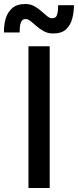

<svg xmlns="http://www.w3.org/2000/svg" viewBox="-59 -938 389 958"><path d="M83 0V-707H189V0ZM206 -771Q180 -771 160 -782Q140 -793 124 -807Q108 -821 94.5 -832Q81 -843 69 -843Q54 -843 47.5 -830.5Q41 -818 40 -802.5Q39 -787 39 -776H-39Q-40 -812 -31 -844Q-22 -876 1.5 -897Q25 -918 68 -918Q93 -918 112.5 -907Q132 -896 147.5 -882Q163 -868 176 -857.5Q189 -847 201 -847Q218 -847 223.5 -859Q229 -871 230 -886.5Q231 -902 231 -912H310Q310 -878 301.5 -845.5Q293 -813 271 -792Q249 -771 206 -771Z"/></svg>

Font: Onest Medium
Style: Regular
Weight: 500
Designer: Dmitri Voloshin, Andrey Kudryavtsev
Foundry: Dmitri Voloshin, Andrey Kudryavtsev
Version: Version 1.000;gftools[0.9.33]